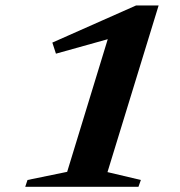

<svg xmlns="http://www.w3.org/2000/svg" viewBox="-20 -700 674 719"><path d="M231.5 -56.5 405 -623.5 427.5 -565.5 189.5 -499 176 -540.5 489.5 -679.5H574L382.5 -55.5L507.5 -26L498.5 -0.5H74.5L83 -26Z"/></svg>

Font: Newsreader 16pt 16pt
Style: Bold Italic
Weight: 700
Italic angle: -17°
Version: Version 1.003